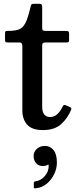

<svg xmlns="http://www.w3.org/2000/svg" viewBox="-20 -686 413 1031"><path d="M362 -97Q344.5 -52.5 309 -20Q273.5 12.5 210.5 12.5Q151.5 12.5 125.8 -16.8Q100 -46 100 -93V-440.5Q100 -458 84 -458H24Q13.5 -458 10.2 -460.5Q7 -463 7 -473V-506Q7 -516 9.8 -518Q12.5 -520 22 -520Q58.5 -520 80.5 -527.5Q102.5 -535 116.5 -562.5Q130.5 -590 144.5 -650.5Q146.5 -659 149 -662.2Q151.5 -665.5 162.5 -665.5H193Q206.5 -665.5 206.5 -651V-536Q206.5 -525.5 211 -522.8Q215.5 -520 225.5 -520H335Q344.5 -520 347.8 -517Q351 -514 351 -504V-470.5Q351 -461.5 347.2 -459.8Q343.5 -458 334.5 -458H226.5Q216.5 -458 211.5 -455.2Q206.5 -452.5 206.5 -441.5V-113.5Q206.5 -84 218 -70.8Q229.5 -57.5 249.5 -57.5Q289 -57.5 316 -113Q320 -120.5 322.8 -122Q325.5 -123.5 334 -120.5L353.5 -112Q360 -109 362.2 -106.2Q364.5 -103.5 362 -97ZM160.5 151.5Q160.5 128.5 178.2 113Q196 97.5 221.5 97.5Q248.5 97.5 267 119.2Q285.5 141 285.5 187.5Q285.5 218.5 271 249Q256.5 279.5 230.8 300.8Q205 322 171.5 325Q166 325.5 163.8 324.8Q161.5 324 161.5 318V297Q161.5 288.5 171.5 287.5Q200 283.5 221.2 258.8Q242.5 234 241.5 201.5Q241 195.5 233 200.5Q225 205.5 210 205.5Q187 205.5 173.8 190.2Q160.5 175 160.5 151.5Z"/></svg>

Font: Besley Medium
Style: Regular
Weight: 500
Designer: Owen Earl
Foundry: indestructible type*
Version: Version 2.001; ttfautohint (v1.8.3)